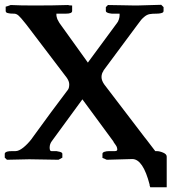

<svg xmlns="http://www.w3.org/2000/svg" viewBox="-35 -668 718 804"><path d="M519 -2 412.1 1 394 -6.8V-23.9Q394 -29.3 401.9 -32.2Q410.6 -35.2 421.9 -35.2H438H445.8Q456.1 -35.2 456.1 -42Q456.1 -43.9 455.6 -46.1Q455.1 -48.3 454.8 -50Q454.6 -51.8 453.4 -54Q452.1 -56.2 451.4 -57.6Q450.7 -59.1 448.7 -61.8Q446.8 -64.5 446 -65.4Q445.3 -66.4 443.1 -69.8Q440.9 -73.2 439.9 -74.2H440.9Q419.9 -102.5 378.4 -159.2Q336.9 -215.8 315.9 -244.1Q314.9 -245.6 313 -248Q311 -250.5 310.1 -252Q309.1 -250.5 307.1 -248Q305.2 -245.6 304.2 -244.1Q277.3 -207 182.1 -77.1Q172.9 -64.9 172.9 -49.8Q172.9 -35.2 180.2 -35.2H193.8H201.2Q210 -33.7 215.8 -32.2Q226.1 -29.3 226.1 -23.9V-7.8L210 1Q105 -1 89.8 -1H85.9L-5.9 1L-15.1 -7.8V-23.9Q-15.1 -29.8 -4.9 -33.2Q1 -35.2 17.1 -35.2H29.8Q43.9 -35.2 62.3 -49.8Q80.6 -64.5 97.2 -85.9Q98.1 -87.4 100.1 -90.1Q102.1 -92.8 103 -94.2Q179.2 -199.7 250 -293Q254.9 -300.3 254.9 -314.9Q254.9 -327.1 245.1 -341.8L76.2 -564Q70.3 -571.8 67.9 -574.2Q52.2 -594.2 43 -602.5Q33.7 -610.8 23.9 -610.8H22Q5.9 -610.8 0 -612.8Q-11.2 -614.3 -11.2 -622.1V-640.1L-3.9 -642.1Q-1.5 -643.1 2.9 -644.5Q7.3 -646 9.8 -647Q49.8 -645 104 -645H115.2Q188.5 -645 250 -647Q253.9 -645 267.1 -645V-622.1Q267.1 -610.8 241.2 -610.8H210.9H201.2V-604Q201.2 -599.6 205.1 -587.9Q206.1 -585 209.5 -579.6Q212.9 -574.2 213.9 -571.8L327.1 -414.1Q328.1 -412.6 330.1 -409.9Q332 -407.2 333 -405.8Q334 -407.2 335.9 -409.9Q337.9 -412.6 338.9 -414.1Q347.2 -425.3 455.1 -571.8Q459.5 -576.7 462.6 -586.4Q465.8 -596.2 465.8 -603V-610.8H458H433.1Q431.2 -611.3 426.8 -611.8Q422.4 -612.3 420.9 -612.8Q408.2 -616.2 408.2 -622.1V-638.2L417 -647Q428.7 -647 477.1 -646Q525.4 -645 529.8 -645H539.1Q549.3 -645.5 590.6 -646.5Q631.8 -647.5 640.1 -647.9L649.9 -638.2V-622.1Q649.9 -617.2 646 -615.2Q637.2 -610.8 619.1 -610.8Q602.5 -610.8 591.8 -608.9Q581.1 -606.9 571.5 -599.4Q562 -591.8 556.2 -585Q550.3 -578.1 538.1 -561L397.9 -372.1H398.9Q390.1 -360.4 390.1 -345.2Q390.1 -330.6 401.9 -314L570.8 -92.8Q571.8 -91.3 574 -88.9Q576.2 -86.4 577.1 -85L615.2 -35.2H621.1Q633.3 -35.2 648.2 -28.8Q663.1 -22.5 663.1 -12.2V116.2H594.2Q593.8 115.2 593.3 113.5Q592.8 111.8 592 109.4Q591.3 106.9 590.8 106H591.8Q564 -2 519 -2Z"/></svg>

Font: Common Serif
Style: Bold
Weight: 700
Designer: Philipp H. Poll, Khaled Hosny
Foundry: Stefan Peev, Context Ltd.
Version: Version 1.026